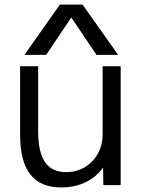

<svg xmlns="http://www.w3.org/2000/svg" viewBox="-20 -810 632 840"><path d="M248 10Q157 10 112.5 -47Q68 -104 68 -220V-520H147V-234Q147 -144 177 -100.5Q207 -57 268 -57Q315 -57 351.5 -79Q388 -101 408.5 -138.5Q429 -176 429 -224V-520H508V0H432L431 -77Q401 -35 354 -12.5Q307 10 248 10ZM87 -570 242 -790H341L497 -570H402L293 -732H291L182 -570Z"/></svg>

Font: M PLUS 2
Style: Regular
Weight: 400
Designer: Coji Morishita
Foundry: UNDERFOREST DESIGN
Version: Version 1.001